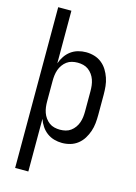

<svg xmlns="http://www.w3.org/2000/svg" viewBox="-139 -808 778 1096"><g transform="rotate(15 250.0 -260.0)"><path d="M64 215V-735H142V-424Q150 -447 163.5 -467Q177 -487 196 -501Q215 -515 238 -521.5Q261 -528 285 -528Q310 -528 334 -521Q358 -514 377.5 -498.5Q397 -483 410 -462Q423 -441 431 -417.5Q439 -394 441.5 -369.5Q444 -345 444 -320V-200Q444 -175 441.5 -150.5Q439 -126 431 -102.5Q423 -79 410 -58Q397 -37 377.5 -21.5Q358 -6 334 1Q310 8 285 8Q261 8 238 1.5Q215 -5 196 -19Q177 -33 163.5 -53Q150 -73 142 -96V215ZM254 -62Q271 -62 287.5 -66Q304 -70 317.5 -80Q331 -90 341 -104Q351 -118 356.5 -134Q362 -150 364 -166.5Q366 -183 366 -200V-320Q366 -337 364 -353.5Q362 -370 356.5 -386Q351 -402 341 -416Q331 -430 317.5 -440Q304 -450 287.5 -454Q271 -458 254 -458Q237 -458 220.5 -454Q204 -450 190.5 -440Q177 -430 167 -416Q157 -402 151.5 -386Q146 -370 144 -353.5Q142 -337 142 -320V-200Q142 -183 144 -166.5Q146 -150 151.5 -134Q157 -118 167 -104Q177 -90 190.5 -80Q204 -70 220.5 -66Q237 -62 254 -62Z"/></g></svg>

Font: Iosevka Term Curly
Style: Regular
Weight: 400
Designer: Belleve Invis
Foundry: Belleve Invis
Version: Version 32.3.0